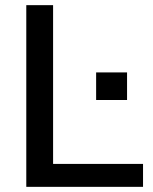

<svg xmlns="http://www.w3.org/2000/svg" viewBox="-20 -725 592 745"><path d="M82 0V-705H186V-89H535V0ZM353 -337V-444H473V-337Z"/></svg>

Font: Nunito Sans 12pt ExtraLight SemiBold
Style: Regular
Weight: 600
Version: Version 3.101;gftools[0.9.27]